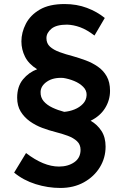

<svg xmlns="http://www.w3.org/2000/svg" viewBox="-20 -753 615 951"><path d="M429 -155Q462 -136 482.5 -104.5Q503 -73 503 -27Q503 29 474.5 75.5Q446 122 395.5 150Q345 178 279 178Q217 178 156.5 159Q96 140 50 102L109 5Q196 72 272 72Q317 72 348 50.5Q379 29 379 -11Q379 -37 361.5 -53.5Q344 -70 315.5 -80.5Q287 -91 255 -99Q223 -107 189.5 -119.5Q156 -132 128 -152Q100 -172 82.5 -200.5Q65 -229 65 -269Q65 -325 94 -360Q123 -395 164 -410Q122 -436 104 -472Q86 -508 86 -548Q86 -592 108 -635Q130 -678 177 -705.5Q224 -733 300 -733Q360 -733 410.5 -714Q461 -695 499 -664L448 -577Q410 -606 377 -618Q344 -630 312 -631Q259 -631 234.5 -610.5Q210 -590 210 -564Q210 -538 227.5 -522Q245 -506 275 -495Q305 -484 340 -475Q372 -466 404.5 -454Q437 -442 464.5 -423Q492 -404 508.5 -375Q525 -346 525 -303Q525 -257 500.5 -217.5Q476 -178 429 -155ZM409 -282Q410 -305 392 -323Q374 -341 347 -352Q320 -363 293 -367Q244 -370 213 -349Q182 -328 181 -298Q180 -271 196 -252Q212 -233 239.5 -220Q267 -207 298 -199Q324 -201 349 -211Q374 -221 391 -239Q408 -257 409 -282Z"/></svg>

Font: Reem Kufi Medium
Style: Regular
Weight: 500
Designer: Khaled Hosny
Version: Version 1.001